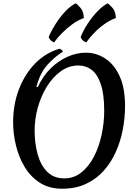

<svg xmlns="http://www.w3.org/2000/svg" viewBox="-20 -1125 842 1170"><path d="M358 25Q280 25 223.5 -11Q167 -47 131 -106.5Q95 -166 77.5 -237.5Q60 -309 60 -379Q60 -490 96 -582.5Q132 -675 195 -739Q258 -803 342 -828Q349 -826 355.5 -821Q362 -816 363 -810Q312 -778 268 -729Q224 -680 202 -596L210 -594Q242 -663 290 -709.5Q338 -756 393.5 -780Q449 -804 503 -804Q566 -804 620.5 -769Q675 -734 708.5 -662Q742 -590 742 -479Q742 -409 728.5 -337Q715 -265 686 -200Q657 -135 612 -84.5Q567 -34 504 -4.5Q441 25 358 25ZM372 -38Q430 -38 475.5 -74Q521 -110 552 -169.5Q583 -229 599 -302.5Q615 -376 615 -450Q615 -552 594 -613Q573 -674 537.5 -700Q502 -726 458 -726Q400 -726 351 -691Q302 -656 266 -598Q230 -540 210.5 -470Q191 -400 191 -330Q191 -251 209.5 -184.5Q228 -118 268 -78Q308 -38 372 -38ZM277 -900Q291 -935 317.5 -977Q344 -1019 376.5 -1054Q409 -1089 442 -1105Q453 -1097 471 -1076.5Q489 -1056 491 -1015Q454 -1002 419.5 -976.5Q385 -951 356.5 -922Q328 -893 310 -867Q299 -870 289 -879.5Q279 -889 277 -900ZM472 -900Q486 -937 513 -978.5Q540 -1020 572.5 -1054.5Q605 -1089 637 -1105Q647 -1097 665.5 -1077Q684 -1057 686 -1015Q649 -1002 614.5 -977Q580 -952 552 -922.5Q524 -893 506 -867Q494 -870 484 -879.5Q474 -889 472 -900Z"/></svg>

Font: Merienda Medium
Style: Regular
Weight: 500
Designer: Eduardo Rodriguez Tunni
Foundry: Eduardo Rodriguez Tunni
Version: Version 2.001; ttfautohint (v1.8.4.7-5d5b)